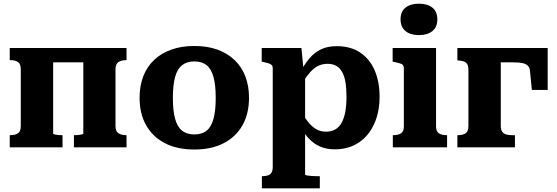

<svg xmlns="http://www.w3.org/2000/svg" viewBox="-20 -801 3026 1044"><path d="M93 -116V-424Q93 -453 78 -463.5Q63 -474 36 -474H33V-540H269V-75Q269 -72 277 -70Q285 -68 296 -67Q307 -66 316 -66H320V0H33V-66H36Q63 -66 78 -76.5Q93 -87 93 -116ZM433 -75V-540H668V-474H666Q640 -474 624 -463.5Q608 -453 608 -424V-116Q608 -87 624 -76.5Q640 -66 666 -66H668V0H382V-66H385Q395 -66 406 -67Q417 -68 425 -70Q433 -72 433 -75ZM198 -462V-540H508V-462Z M1334 -269Q1334 -183 1298.5 -120Q1263 -57 1196.5 -22.5Q1130 12 1037 12Q943 12 876.5 -22.5Q810 -57 774.5 -120Q739 -183 739 -269Q739 -334 759 -386Q779 -438 818 -475Q857 -512 912 -531.5Q967 -551 1037 -551Q1107 -551 1161.5 -531.5Q1216 -512 1255 -475Q1294 -438 1314 -386Q1334 -334 1334 -269ZM920 -269Q920 -200 932 -155.5Q944 -111 970 -90.5Q996 -70 1037 -70Q1078 -70 1103.5 -90.5Q1129 -111 1141 -155.5Q1153 -200 1153 -269Q1153 -338 1141 -382Q1129 -426 1103.5 -446.5Q1078 -467 1037 -467Q996 -467 970 -446.5Q944 -426 932 -382Q920 -338 920 -269Z M1719 223H1404V157H1407Q1425 157 1437.5 152.5Q1450 148 1456.5 137Q1463 126 1463 107V-431Q1463 -441 1457.5 -447Q1452 -453 1441 -456.5Q1430 -460 1412 -464L1403 -466V-540H1619L1633 -397L1639 -395V148Q1639 151 1649.5 153Q1660 155 1675.5 156Q1691 157 1706 157H1719ZM1800 11Q1756 11 1721 -4Q1686 -19 1658.5 -48.5Q1631 -78 1610 -119L1611 -201Q1634 -165 1654.5 -139Q1675 -113 1698.5 -99Q1722 -85 1753 -85Q1781 -85 1802.5 -97Q1824 -109 1837.5 -133.5Q1851 -158 1857.5 -193Q1864 -228 1864 -275Q1864 -320 1858.5 -353.5Q1853 -387 1840.5 -409.5Q1828 -432 1808.5 -443Q1789 -454 1761 -454Q1730 -454 1705.5 -440.5Q1681 -427 1658.5 -399Q1636 -371 1610 -327V-402Q1634 -450 1662 -483Q1690 -516 1726 -533Q1762 -550 1811 -550Q1886 -550 1938 -515.5Q1990 -481 2017 -419Q2044 -357 2044 -275Q2044 -193 2015 -128Q1986 -63 1931 -26Q1876 11 1800 11Z M2258 -610Q2212 -610 2185 -632Q2158 -654 2158 -696Q2158 -738 2185 -759.5Q2212 -781 2258 -781Q2304 -781 2331 -759.5Q2358 -738 2358 -696Q2358 -654 2331 -632Q2304 -610 2258 -610ZM2351 -540V-114Q2351 -86 2366.5 -76Q2382 -66 2409 -66H2411V0H2116V-66H2118Q2145 -66 2160.5 -76Q2176 -86 2176 -114V-431Q2176 -447 2163.5 -453Q2151 -459 2124 -464L2115 -466V-540Z M2527 -116V-422Q2527 -451 2513 -461Q2499 -471 2472 -472L2467 -473V-540H2703V-116Q2703 -97 2710 -86Q2717 -75 2730.5 -70.5Q2744 -66 2763 -66H2780V0H2467V-66H2470Q2497 -66 2512 -76.5Q2527 -87 2527 -116ZM2638 -462V-540H2958V-312H2872L2862 -413Q2861 -431 2851.5 -442Q2842 -453 2823 -457.5Q2804 -462 2771 -462Z"/></svg>

Font: Roboto Serif
Style: Bold
Weight: 700
Designer: Greg Gazdowicz
Foundry: Commercial Type
Version: Version 1.008